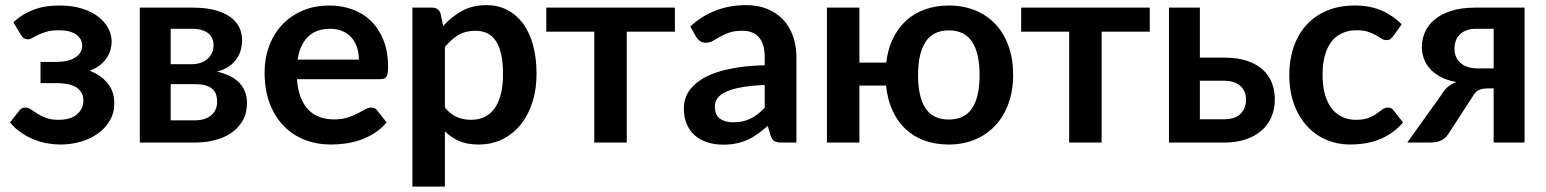

<svg xmlns="http://www.w3.org/2000/svg" viewBox="-20 -542 5878 730"><path d="M31 -457.5Q60 -485.5 103 -503.2Q146 -521 206 -521Q253.5 -521 290.5 -509.8Q327.5 -498.5 352.8 -479.2Q378 -460 391.2 -435.2Q404.5 -410.5 404.5 -383.5Q404.5 -369 400.2 -353.2Q396 -337.5 386.2 -322.5Q376.5 -307.5 360.5 -294.8Q344.5 -282 321 -273Q363 -257 388.8 -226Q414.5 -195 414.5 -149.5Q414.5 -112 397.2 -83Q380 -54 351.5 -33.8Q323 -13.5 286.2 -3Q249.5 7.5 210.5 7.5Q188.5 7.5 163.2 3.5Q138 -0.5 112.5 -10.2Q87 -20 62.5 -36.2Q38 -52.5 18 -76.5L53.5 -121.5Q61 -133 76 -133Q87.5 -133 98 -125.8Q108.5 -118.5 122.2 -109.8Q136 -101 155 -93.8Q174 -86.5 202.5 -86.5Q249 -86.5 273 -107.5Q297 -128.5 297 -160Q297 -191 272.2 -208.5Q247.5 -226 192 -226H134V-306.5H192Q240.5 -306.5 266.5 -323.5Q292.5 -340.5 292.5 -368.5Q292.5 -394 269.8 -410.5Q247 -427 202.5 -427Q176 -427 157.5 -421.5Q139 -416 125.8 -409.8Q112.5 -403.5 103.5 -398Q94.5 -392.5 86.5 -392.5Q78 -392.5 72 -395.8Q66 -399 59 -410Z M721 -84.5Q760 -84.5 782.8 -103.5Q805.5 -122.5 805.5 -155.5Q805.5 -169.5 801.8 -181.8Q798 -194 788.5 -203Q779 -212 762.8 -217Q746.5 -222 721.5 -222H629V-84.5ZM629 -432.5V-298H710Q728 -298 743 -303.2Q758 -308.5 769 -318.2Q780 -328 786 -341.2Q792 -354.5 792 -370.5Q792 -382 788 -393.2Q784 -404.5 774.5 -413.2Q765 -422 749.2 -427.2Q733.5 -432.5 710 -432.5ZM713.5 -513Q762 -513 797.2 -503.5Q832.5 -494 855.5 -477.5Q878.5 -461 889.5 -438.2Q900.5 -415.5 900.5 -389Q900.5 -372.5 896.2 -354.8Q892 -337 881.2 -320.5Q870.5 -304 852 -290.5Q833.5 -277 805 -269.5Q830.5 -264 851.5 -254.2Q872.5 -244.5 887.5 -229.8Q902.5 -215 910.8 -195.2Q919 -175.5 919 -151Q919 -112 902.8 -83.5Q886.5 -55 859.2 -36.5Q832 -18 796.2 -9Q760.5 0 721.5 0H511.5V-513Z M1344.5 -315.5Q1344.5 -339.5 1337.8 -360.8Q1331 -382 1317.5 -398Q1304 -414 1283.2 -423.2Q1262.5 -432.5 1235 -432.5Q1181.5 -432.5 1150.8 -402Q1120 -371.5 1111.5 -315.5ZM1109 -241Q1112 -201.5 1123 -172.8Q1134 -144 1152 -125.2Q1170 -106.5 1194.8 -97.2Q1219.5 -88 1249.5 -88Q1279.5 -88 1301.2 -95Q1323 -102 1339.2 -110.5Q1355.5 -119 1367.8 -126Q1380 -133 1391.5 -133Q1407 -133 1414.5 -121.5L1450 -76.5Q1429.5 -52.5 1404 -36.2Q1378.5 -20 1350.8 -10.2Q1323 -0.5 1294.2 3.5Q1265.5 7.5 1238.5 7.5Q1185 7.5 1139 -10.2Q1093 -28 1059 -62.8Q1025 -97.5 1005.5 -148.8Q986 -200 986 -267.5Q986 -320 1003 -366.2Q1020 -412.5 1051.8 -446.8Q1083.5 -481 1129.2 -501Q1175 -521 1232.5 -521Q1281 -521 1322 -505.5Q1363 -490 1392.5 -460.2Q1422 -430.5 1438.8 -387.2Q1455.5 -344 1455.5 -288.5Q1455.5 -260.5 1449.5 -250.8Q1443.5 -241 1426.5 -241Z M1671.5 -133Q1692.5 -107.5 1717.2 -97Q1742 -86.5 1771 -86.5Q1799 -86.5 1821.5 -97Q1844 -107.5 1859.8 -129Q1875.5 -150.5 1884 -183.2Q1892.5 -216 1892.5 -260.5Q1892.5 -305.5 1885.2 -336.8Q1878 -368 1864.5 -387.5Q1851 -407 1831.8 -416Q1812.5 -425 1788 -425Q1749.5 -425 1722.5 -408.8Q1695.5 -392.5 1671.5 -363ZM1665 -443Q1696.5 -478.5 1736.5 -500.5Q1776.5 -522.5 1830.5 -522.5Q1872.5 -522.5 1907.2 -505Q1942 -487.5 1967.2 -454.2Q1992.5 -421 2006.2 -372.2Q2020 -323.5 2020 -260.5Q2020 -203 2004.5 -154Q1989 -105 1960.2 -69Q1931.5 -33 1890.8 -12.8Q1850 7.5 1799.5 7.5Q1756.5 7.5 1726 -5.8Q1695.5 -19 1671.5 -42.5V167.5H1548V-513H1623.5Q1647.5 -513 1655 -490.5Z M2546 -421.5H2363V0H2239.5V-421.5H2057V-513H2546Z M2887.5 -219Q2834 -216.5 2797.5 -209.8Q2761 -203 2739 -192.5Q2717 -182 2707.5 -168Q2698 -154 2698 -137.5Q2698 -105 2717.2 -91Q2736.5 -77 2767.5 -77Q2805.5 -77 2833.2 -90.8Q2861 -104.5 2887.5 -132.5ZM2604.5 -441.5Q2693 -522.5 2817.5 -522.5Q2862.5 -522.5 2898 -507.8Q2933.5 -493 2958 -466.8Q2982.5 -440.5 2995.2 -404Q3008 -367.5 3008 -324V0H2952Q2934.5 0 2925 -5.2Q2915.5 -10.5 2910 -26.5L2899 -63.5Q2879.5 -46 2861 -32.8Q2842.5 -19.5 2822.5 -10.5Q2802.5 -1.5 2779.8 3.2Q2757 8 2729.5 8Q2697 8 2669.5 -0.8Q2642 -9.5 2622 -27Q2602 -44.5 2591 -70.5Q2580 -96.5 2580 -131Q2580 -150.5 2586.5 -169.8Q2593 -189 2607.8 -206.5Q2622.5 -224 2646 -239.5Q2669.5 -255 2703.8 -266.5Q2738 -278 2783.5 -285.2Q2829 -292.5 2887.5 -294V-324Q2887.5 -375.5 2865.5 -400.2Q2843.5 -425 2802 -425Q2772 -425 2752.2 -418Q2732.5 -411 2717.5 -402.2Q2702.5 -393.5 2690.2 -386.5Q2678 -379.5 2663 -379.5Q2650 -379.5 2641 -386.2Q2632 -393 2626.5 -402Z M3587.5 -87.5Q3647.5 -87.5 3676 -130.5Q3704.5 -173.5 3704.5 -256.5Q3704.5 -339.5 3676 -383Q3647.5 -426.5 3587.5 -426.5Q3527.5 -426.5 3499 -382.8Q3470.5 -339 3470.5 -256.5Q3470.5 -173.5 3498.8 -130.5Q3527 -87.5 3587.5 -87.5ZM3349.5 -304Q3355.5 -354.5 3374.8 -394.8Q3394 -435 3424.5 -463Q3455 -491 3496.2 -506Q3537.5 -521 3587.5 -521Q3643 -521 3688 -502.5Q3733 -484 3765 -450Q3797 -416 3814.5 -367Q3832 -318 3832 -257.5Q3832 -196.5 3814 -147.5Q3796 -98.5 3763.5 -64Q3731 -29.5 3686 -11Q3641 7.5 3587.5 7.5Q3535.5 7.5 3493.8 -8Q3452 -23.5 3421.8 -52.5Q3391.5 -81.5 3372.8 -123Q3354 -164.5 3349 -216.5H3247.5V0H3124V-513H3247.5V-304Z M4351.5 -421.5H4168.5V0H4045V-421.5H3862.5V-513H4351.5Z M4634 -88.5Q4676 -88.5 4696.8 -109.5Q4717.5 -130.5 4717.5 -163.5Q4717.5 -177.5 4712.8 -190.5Q4708 -203.5 4698 -213.5Q4688 -223.5 4672 -229.2Q4656 -235 4633.5 -235H4542V-88.5ZM4633 -323Q4686.5 -323 4723.5 -310Q4760.5 -297 4783.5 -275Q4806.5 -253 4816.8 -224.2Q4827 -195.5 4827 -164Q4827 -128 4814.2 -97.8Q4801.5 -67.5 4776.8 -45.8Q4752 -24 4716.2 -12Q4680.5 0 4634.5 0H4424.5V-513H4542V-323Z M5277 -404.5Q5271.5 -397.5 5266.2 -393.5Q5261 -389.5 5251 -389.5Q5241.5 -389.5 5232.5 -395.2Q5223.5 -401 5211 -408.2Q5198.5 -415.5 5181.2 -421.2Q5164 -427 5138.5 -427Q5106 -427 5081.5 -415.2Q5057 -403.5 5040.8 -381.5Q5024.5 -359.5 5016.5 -328.2Q5008.5 -297 5008.5 -257.5Q5008.5 -216.5 5017.2 -184.5Q5026 -152.5 5042.5 -130.8Q5059 -109 5082.5 -97.8Q5106 -86.5 5135.5 -86.5Q5165 -86.5 5183.2 -93.8Q5201.5 -101 5214 -109.8Q5226.5 -118.5 5235.8 -125.8Q5245 -133 5256.5 -133Q5271.5 -133 5279 -121.5L5314.5 -76.5Q5294 -52.5 5270 -36.2Q5246 -20 5220.2 -10.2Q5194.5 -0.5 5167.2 3.5Q5140 7.5 5113 7.5Q5065.5 7.5 5023.5 -10.2Q4981.5 -28 4950 -62Q4918.5 -96 4900.2 -145.2Q4882 -194.5 4882 -257.5Q4882 -314 4898.2 -362.2Q4914.5 -410.5 4946 -445.8Q4977.5 -481 5024 -501Q5070.5 -521 5131 -521Q5188.5 -521 5231.8 -502.5Q5275 -484 5309.5 -449.5Z M5659 -282V-432.5H5592Q5568.5 -432.5 5553 -425.8Q5537.5 -419 5527.8 -408.2Q5518 -397.5 5514 -384Q5510 -370.5 5510 -357.5Q5510 -322 5533.8 -302Q5557.5 -282 5597.5 -282ZM5776.5 -513V0H5659V-206H5637.5Q5622.5 -206 5612.8 -203.2Q5603 -200.5 5596.2 -195.8Q5589.5 -191 5584.8 -184Q5580 -177 5575 -168.5L5493 -42.5Q5487 -32 5480.2 -24Q5473.5 -16 5464.8 -10.8Q5456 -5.5 5444.2 -2.8Q5432.5 0 5416 0H5330.5L5460 -181Q5470.5 -200 5484.5 -211.5Q5498.5 -223 5517.5 -230Q5481.5 -236.5 5456.2 -250.2Q5431 -264 5415.5 -282.2Q5400 -300.5 5393 -321.5Q5386 -342.5 5386 -363Q5386 -391.5 5397.2 -418.5Q5408.5 -445.5 5433 -466.5Q5457.5 -487.5 5496 -500.2Q5534.5 -513 5588.5 -513Z"/></svg>

Font: Lato 2
Style: Bold
Weight: 700
Designer: Lukasz Dziedzic with Adam Twardoch and Botio Nikoltchev
Foundry: tyPoland Lukasz Dziedzic
Version: Version 2.015; 2015-08-06; http://www.latofonts.com/